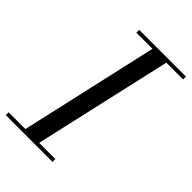

<svg xmlns="http://www.w3.org/2000/svg" viewBox="-262 -840 931 931"><g transform="rotate(45 203.0 -375.0)"><path d="M70.5 0 240 -750H335L165 0ZM-40 0V-19.5H280.5V0ZM125 -730.5V-750H445.5V-730.5Z"/></g></svg>

Font: Bodoni Moda SC 11pt
Style: Italic
Weight: 400
Italic angle: -13°
Version: Version 2.005